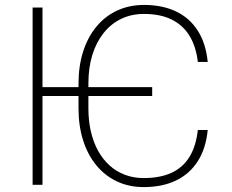

<svg xmlns="http://www.w3.org/2000/svg" viewBox="-20 -741 932 770"><path d="M590.3 -391.6V-356H124.5V-391.6ZM773.4 -219.7H813Q805.7 -145 772.9 -94Q740.2 -43 685.3 -16.8Q630.4 9.3 556.2 9.3Q497.1 9.3 449 -13.4Q400.9 -36.1 366.5 -77.9Q332 -119.6 313.5 -177.7Q294.9 -235.8 294.9 -306.2V-405.8Q294.9 -476.6 313.5 -534.4Q332 -592.3 366.5 -634Q400.9 -675.8 449.5 -698.5Q498 -721.2 557.6 -721.2Q630.9 -721.2 685.5 -695.3Q740.2 -669.4 772.9 -618.4Q805.7 -567.4 813 -492.7H773.4Q766.1 -554.7 740 -597.4Q713.9 -640.1 668.5 -662.6Q623 -685.1 557.6 -685.1Q506.8 -685.1 465.8 -665.3Q424.8 -645.5 395.5 -608.6Q366.2 -571.8 350.3 -520.8Q334.5 -469.7 334.5 -406.7V-306.2Q334.5 -256.3 344.5 -213.4Q354.5 -170.4 373.5 -136Q392.6 -101.6 419.4 -77.4Q446.3 -53.2 481 -40Q515.6 -26.9 556.2 -26.9Q621.1 -26.9 667 -47.6Q712.9 -68.4 739.5 -111.3Q766.1 -154.3 773.4 -219.7ZM150.4 -710.9V0H110.8V-710.9Z"/></svg>

Font: Roboto ExtraLight
Style: Regular
Weight: 250
Designer: Christian Robertson
Foundry: Google
Version: Version 3.009; 2024